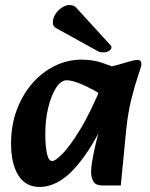

<svg xmlns="http://www.w3.org/2000/svg" viewBox="-20 -727 595 763"><path d="M138 16Q82 16 53 -30Q24 -76 24 -157Q24 -230 47 -291Q70 -352 109 -396.5Q148 -441 198.5 -465.5Q249 -490 304 -490Q347 -490 382.5 -478.5Q418 -467 443 -455L414 -331Q388 -349 355.5 -367Q323 -385 293.5 -396.5Q264 -408 245 -408Q222 -408 202.5 -377.5Q183 -347 171.5 -298.5Q160 -250 160 -195Q160 -147 166.5 -117Q173 -87 188 -87Q199 -87 227 -114.5Q255 -142 296.5 -209Q338 -276 387 -394L422 -301Q368 -181 319 -111.5Q270 -42 225.5 -13Q181 16 138 16ZM388 10Q360 10 351 -6Q342 -22 342 -44Q342 -61 346.5 -87.5Q351 -114 358 -145Q365 -176 373 -204L395 -279L363 -305L387 -456Q419 -461 447 -469Q475 -477 495.5 -483Q516 -489 526 -489Q542 -489 542 -472Q542 -464 529.5 -428Q517 -392 503 -337Q489 -282 482 -216L460 10ZM415 -552 285 -694Q280 -701 272.5 -704Q265 -707 255 -707Q241 -707 225.5 -696.5Q210 -686 200 -670.5Q190 -655 190 -637Q190 -626 196 -620.5Q202 -615 216 -608L368 -524Q375 -520 380.5 -519.5Q386 -519 393 -519Q404 -519 413.5 -525Q423 -531 423 -539Q423 -542 421 -545Q419 -548 415 -552Z"/></svg>

Font: Alkatra SemiBold
Style: Regular
Weight: 600
Designer: Suman Bhandary
Version: Version 1.100;gftools[0.9.22]